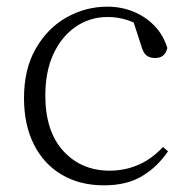

<svg xmlns="http://www.w3.org/2000/svg" viewBox="-20 -542 567 576"><path d="M292 14Q220 14 166 -17.5Q112 -49 82 -108Q52 -167 52 -248Q52 -335 87.5 -396.5Q123 -458 180 -490Q237 -522 302 -522Q344 -522 380.5 -507Q417 -492 443.5 -464.5Q470 -437 482 -398Q475 -368 446 -368Q428 -368 418.5 -376.5Q409 -385 404 -404L376 -490L419 -452Q388 -474 360 -482.5Q332 -491 303 -491Q250 -491 207.5 -462Q165 -433 140.5 -380.5Q116 -328 116 -255Q116 -148 170 -89Q224 -30 309 -30Q354 -30 394 -47Q434 -64 469 -101L484 -88Q452 -41 406 -13.5Q360 14 292 14Z"/></svg>

Font: Noto Serif JP ExtraLight
Style: Regular
Weight: 200
Designer: Ryoko NISHIZUKA  (kana & ideographs); Frank Grießhammer (Latin, Greek & Cyrillic); Wenlong ZHANG  (bopomofo); Sandoll Co
Foundry: Adobe
Version: Version 2.002-H1;hotconv 1.1.0;makeotfexe 2.6.0